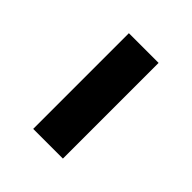

<svg xmlns="http://www.w3.org/2000/svg" viewBox="16 -994 569 569"><g transform="rotate(-45 300.0 -710.0)"><path d="M99.5 -647.5V-772H500.5V-647.5Z"/></g></svg>

Font: Encode Sans SC SemiExpanded Black
Style: Regular
Weight: 900
Width: 6
Designer: Multiple Designers
Foundry: Impallari Type
Version: Version 3.002